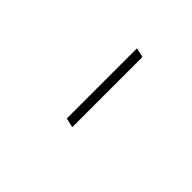

<svg xmlns="http://www.w3.org/2000/svg" viewBox="50 -918 499 499"><g transform="rotate(-45 300.0 -668.0)"><path d="M205 -681H463L457 -655H199Z"/></g></svg>

Font: IBM Plex Serif ExtraLight
Style: Italic
Weight: 200
Italic angle: -14°
Designer: Mike Abbink, Paul van der Laan, Pieter van Rosmalen
Foundry: Bold Monday
Version: Version 2.5